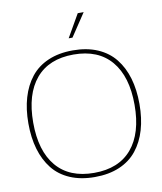

<svg xmlns="http://www.w3.org/2000/svg" viewBox="-99 -1005 920 1093"><g transform="rotate(-10 361.0 -458.0)"><path d="M503.7 -16.6Q441.9 9.8 360.8 9.8Q279.8 9.8 218 -16.6Q156.2 -43 117.7 -91.8Q79.1 -140.6 59.6 -207Q40 -273.4 40 -356Q40 -438.5 59.6 -504.9Q79.1 -571.3 117.7 -620.1Q156.2 -668.9 218 -695.6Q279.8 -722.2 360.8 -722.2Q441.9 -722.2 503.7 -695.6Q565.4 -668.9 604.2 -620.1Q643.1 -571.3 662.6 -504.9Q682.1 -438.5 682.1 -356Q682.1 -273.4 662.6 -207Q643.1 -140.6 604.2 -91.8Q565.4 -43 503.7 -16.6ZM143.1 -103Q218.3 -14.2 360.8 -14.2Q503.4 -14.2 578.6 -103Q653.8 -191.9 653.8 -356Q653.8 -520 578.6 -609.1Q503.4 -698.2 360.8 -698.2Q218.3 -698.2 143.1 -609.1Q67.9 -520 67.9 -356Q67.9 -191.9 143.1 -103ZM372.1 -793.9H350.1L425.8 -925.8H460Z"/></g></svg>

Font: Creato Display Thin
Style: Regular
Weight: 265
Version: Version 1.000